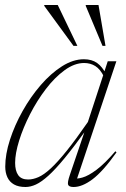

<svg xmlns="http://www.w3.org/2000/svg" viewBox="-20 -738 502 768"><path d="M259.5 -38.5 321.5 -221H326.5Q276 -151 238.8 -105.8Q201.5 -60.5 173.5 -35.2Q145.5 -10 123.8 0Q102 10 82 10Q54 10 36 -0.2Q18 -10.5 9.5 -29Q1 -47.5 1 -71.5Q1 -121 19.8 -179Q38.5 -237 70.5 -294Q102.5 -351 143.2 -398Q184 -445 228.2 -473Q272.5 -501 315.5 -501Q347.5 -501 368.5 -486Q389.5 -471 405 -440L396 -431Q381 -461.5 361.2 -473.8Q341.5 -486 316.5 -486Q278 -486 238.5 -457.2Q199 -428.5 163.5 -382Q128 -335.5 100.2 -281.2Q72.5 -227 56.5 -175.5Q40.5 -124 40.5 -86.5Q40.5 -55 52.8 -37.5Q65 -20 92.5 -20Q112 -20 133.8 -29.5Q155.5 -39 182.5 -63.8Q209.5 -88.5 246 -133.8Q282.5 -179 331.5 -250L395.5 -445.5L411 -493H445.5L282 -5L268.5 -25Q285.5 -21 309.5 -27.8Q333.5 -34.5 366.2 -59Q399 -83.5 441.5 -133L446 -128.5Q391.5 -52 350.2 -21Q309 10 274.5 10Q256 10 252.5 1Q249 -8 259.5 -38.5ZM289.5 -554.5H274L157 -714.5V-718H211ZM402 -554.5H390L323 -714.5V-718H374Z"/></svg>

Font: Newsreader 60pt ExtraLight
Style: Italic
Weight: 250
Italic angle: -17°
Designer: Hugues Gentile
Foundry: Production Type
Version: Version 1.003